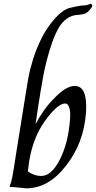

<svg xmlns="http://www.w3.org/2000/svg" viewBox="-20 -1030 525 1050"><path d="M336.9 -464.1Q300 -464.1 242.1 -390.3Q163.1 -292.3 140 -150.3L132.3 -92.3Q167.7 -67.7 205.1 -67.7Q261.5 -67.7 306.7 -156.4Q329.2 -200 343.6 -254.9Q357.9 -309.7 363.1 -380.5Q366.2 -419.5 358.7 -441.8Q351.3 -464.1 336.9 -464.1ZM472.8 -1009.7Q479 -1011.3 483.8 -1002.3Q488.7 -993.3 463.1 -967.7Q448.7 -954.9 435.6 -952.6Q422.6 -950.3 409.7 -948.7Q382.1 -948.7 356.4 -934.9Q330.8 -921 307.7 -888.7Q283.6 -850.3 266.2 -800.3Q248.7 -750.3 235.6 -699.5Q222.6 -648.7 214.6 -603.3Q206.7 -557.9 201.5 -527.2Q193.3 -475.9 187.7 -440.5Q182.1 -405.1 174.4 -351.3Q219.5 -435.9 274.4 -490.3Q340 -560 388.7 -560Q460 -560 450.3 -414.4Q438.5 -246.7 340 -122.6Q245.1 0 122.6 0Q117.9 0 107.2 -1.8Q96.4 -3.6 54.9 -6.7Q51.3 -6.7 43.6 -7.2Q35.9 -7.7 32.3 -7.7Q42.1 -35.9 46.7 -59Q51.3 -82.1 54.9 -105.1Q57.9 -121 61 -143.6Q64.1 -166.2 67.7 -187.2L121 -519.5Q125.6 -551.3 134.6 -601.3Q143.6 -651.3 161.3 -707.7Q179 -764.1 207.9 -822.3Q236.9 -880.5 282.1 -930.8Q324.1 -977.4 362.1 -986.9Q400 -996.4 430.8 -1000Q443.6 -1000 451.8 -1001.8Q460 -1003.6 464.1 -1005.1Q470.8 -1006.7 472.8 -1009.7Z"/></svg>

Font: MM Jasmine
Style: Regular
Weight: 400
Designer: Khon Soe Zaw Thu
Version: Version 1.00 July 11, 2016, initial release